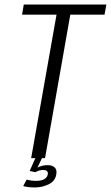

<svg xmlns="http://www.w3.org/2000/svg" viewBox="-20 -695 488 844"><path d="M117 0 228.5 -630.5H77L84.5 -675H447.5L439.5 -630.5H289L178 0ZM133 129Q118.5 129 105.2 127.5Q92 126 82 123L97 94.5Q104 96.5 114.5 98.2Q125 100 138 100Q184.5 100 190 71.5Q192 61.5 186.2 56.8Q180.5 52 170.5 52Q153 52 135 62L110.5 56.5L135.5 0H164.5L144.5 42Q164 31 189.5 31Q209 31 220 40.8Q231 50.5 227.5 71Q223 101 194.2 115Q165.5 129 133 129Z"/></svg>

Font: Anybody Light
Style: Italic
Weight: 300
Italic angle: -10°
Designer: Tyler Finck
Foundry: Etcetera Type Company
Version: Version 1.010; ttfautohint (v1.8.3) -l 8 -r 50 -G 200 -x 14 